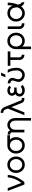

<svg xmlns="http://www.w3.org/2000/svg" viewBox="2388 -3140 952 5769"><g transform="rotate(-90 2864.5 -256.0)"><path d="M12.2 -500 204.2 0H277.3Q297.7 -23.7 315.4 -47.3Q333.2 -71 349.2 -95.5Q489.7 -309.8 492.2 -500H418.2Q413.2 -396 371.7 -293.7Q330.2 -191.3 253.2 -90.7L95.8 -500Z M799.7 -512Q692.3 -512 622.2 -435.8Q551.8 -359.9 551.8 -249.9Q551.8 -141 622.2 -64.2Q692.3 12 799.7 12Q906.2 12 976.3 -64.2Q1046.7 -141.1 1046.7 -250Q1046.7 -359.8 976.3 -435.8Q906.2 -512 799.7 -512ZM799.7 -433.7Q874.3 -433.7 921.3 -380.8Q968.3 -328 968.3 -250Q968.3 -172.8 921.3 -119.1Q874.3 -66.3 799.7 -66.3Q724.2 -66.3 677.2 -119.1Q630.2 -172.8 630.2 -250Q630.2 -328 677.2 -380.8Q724.2 -433.7 799.7 -433.7Z M1381.7 -512Q1274.3 -512 1204.2 -435.8Q1133.8 -359.8 1133.8 -250Q1133.8 -141 1204.2 -64.2Q1274.3 12 1381.7 12Q1488.2 12 1558.3 -64.2Q1628.7 -141 1628.7 -250Q1628.7 -306.3 1609.3 -353.2Q1599.8 -376.5 1586.5 -396.8Q1573.2 -417.2 1555.8 -433.7H1685.3V-512ZM1381.7 -433.7Q1456.3 -433.7 1503.3 -380.8Q1550.3 -328 1550.3 -250Q1550.3 -172.8 1503.3 -119.2Q1456.3 -66.3 1381.7 -66.3Q1306.2 -66.3 1259.2 -119.2Q1212.2 -172.8 1212.2 -250Q1212.2 -328 1259.2 -380.8Q1306.2 -433.7 1381.7 -433.7Z M2202.5 200V-266Q2202.5 -377.3 2143.3 -444.3Q2083.2 -512 1993.3 -512Q1904 -512 1849.7 -445Q1846.2 -440.5 1842.7 -435.8Q1839.2 -431 1836.5 -425.8Q1829 -447.7 1812.2 -464.7Q1776.7 -500 1725.8 -500H1705V-423.7H1725.8Q1744.8 -423.7 1758.5 -410.2Q1771.2 -397.3 1771.2 -378.3V0H1796.2H1836.2H1849.5V-267.3Q1849.5 -344 1888.2 -388.3Q1926.8 -433.7 1987.3 -433.7Q2046.8 -433.7 2085.5 -388.3Q2124.2 -344 2124.2 -267.3V200Z M2357 -712V-633.7H2371.2Q2399.5 -633.7 2423.2 -618Q2446.2 -602.2 2457.5 -574.8L2487.3 -499.2L2287.3 0H2371.8L2529.3 -393.8L2658.5 -72.8Q2672.2 -39.2 2701.5 -20Q2731.8 0 2767 0H2805.3V-78.3H2767Q2741 -78.3 2731.5 -102.3L2529.7 -603.5Q2511.8 -651.3 2466.5 -682.2Q2422.3 -712 2371.2 -712Z M3118.8 -305.8H3042.2Q2991.2 -305.8 2966 -329.8Q2946.7 -348.8 2946.7 -373.8Q2946.7 -399 2965.8 -416.3Q2989.3 -437 3030.8 -437Q3081.5 -437 3113.8 -401.3L3174.8 -443.3Q3164.2 -459 3148.3 -471.4Q3132.5 -483.8 3112.2 -493.7Q3075.7 -512 3030.8 -512Q2959.7 -512 2914 -470.7Q2871.7 -431 2871.7 -373.8Q2871.7 -310.3 2921.8 -272.8Q2888.3 -251.2 2868 -216.3Q2848.3 -181.7 2848.3 -145.3Q2848.3 -73.7 2904.3 -29.2Q2957.7 12 3033.8 12Q3141.7 12 3200.2 -62L3137.7 -106.7Q3096.5 -67.2 3033.8 -66.3Q2982 -66.3 2953.5 -89Q2926.7 -109.8 2926.7 -145.3Q2926.7 -162.5 2933.9 -177.1Q2941.2 -191.7 2954.8 -205.3Q2981.7 -232.5 3042.2 -232.5H3118.8Z M3245 -500V-421.7H3253.3Q3288.8 -421.7 3313.3 -394.5Q3338.3 -367.3 3326.3 -329L3296.7 -234Q3279.8 -179.5 3292.3 -135Q3298.5 -112.8 3308.8 -93.2Q3319.2 -73.5 3334.3 -57.3Q3365.7 -24.8 3408 -6.3Q3450.8 12 3496 12Q3586.5 12 3649.3 -56.2Q3711.2 -123.5 3711.3 -234Q3711.5 -383 3650.5 -500H3561.5Q3573.5 -482.5 3583 -463.1Q3592.5 -443.7 3600.3 -424Q3616.5 -384.7 3624.7 -336.8Q3632.8 -289 3633 -232.7Q3633.2 -157.8 3593.5 -111.7Q3554.7 -66.3 3496 -66.3Q3434.8 -66.3 3395.5 -111.7Q3353.3 -161.2 3375 -232.7L3404.7 -329Q3415.2 -364 3403.3 -397.5Q3392.8 -427.3 3372.2 -448.7Q3351.7 -470 3321 -483.8Q3303.7 -492 3287.3 -496Q3271 -500 3253.3 -500ZM3429.2 -570.7H3504.3L3568.7 -700.2H3479.3Z M3772 -500V-421.7H3947V-147Q3947 -85.8 3989.5 -43.3Q4032.9 0 4094 0H4104V-78.3H4094Q4065.3 -78.3 4045.3 -98.4Q4025.3 -118.4 4025.3 -147V-421.7H4203.7V-500Z M4518.5 -433.7Q4594 -433.7 4641 -380.8Q4688 -328 4688 -250Q4688 -172.8 4641 -119.1Q4594 -66.3 4518.5 -66.3Q4443.8 -66.3 4396.8 -119.1Q4349.8 -172.8 4349.8 -250Q4349.8 -328 4396.8 -380.8Q4443.8 -433.7 4518.5 -433.7ZM4518.5 -512Q4412 -512 4341.8 -435.8Q4271.5 -359.9 4271.5 -250V200H4349.8V-62.3Q4415.3 12 4518.5 12Q4625.8 12 4696 -64.2Q4766.3 -141.1 4766.3 -250Q4766.3 -359.8 4696 -435.8Q4625.8 -512 4518.5 -512Z M4877.8 -500V-147Q4877.8 -85.8 4920.3 -43.3Q4963.7 0 5024.8 0H5048.5V-78.3H5024.8Q4996.2 -78.3 4976.2 -98.4Q4956.2 -118.4 4956.2 -147V-500Z M5353.7 -510.3Q5245.7 -510.3 5173.2 -435.2Q5099.8 -359 5099.8 -250Q5099.8 -141 5173.2 -63.3Q5245.7 13.7 5353.7 13.7Q5416.3 13.7 5468.3 -16.5Q5521 -46.2 5558.5 -100Q5569.2 -74 5588 -53.3Q5621.2 -11.3 5681 0V-80.8Q5654.8 -88.8 5639.8 -109.5Q5623.3 -131.5 5616.2 -172.7Q5615.2 -177.3 5613.8 -184.2Q5612.5 -191.2 5611.7 -199.5Q5640.8 -266.5 5654.9 -341.8Q5669 -417.2 5669.7 -500H5591.3Q5591.2 -459.7 5588.2 -422.6Q5585.2 -385.5 5577.5 -353.2Q5575.3 -361.2 5572.2 -368.2Q5569.2 -375.2 5566.2 -381.5Q5538.7 -440.7 5481.5 -475.8Q5424.5 -510.3 5353.7 -510.3ZM5353.7 -432Q5405.5 -432 5445 -407.2Q5486.3 -383.2 5507 -337.3Q5519.3 -309.7 5529.8 -207.8Q5520.3 -187 5512.1 -171.7Q5503.8 -156.3 5497.8 -147.7Q5472.8 -108.5 5434.5 -86.5Q5398.8 -64.7 5353.7 -64.7Q5278.2 -64.7 5228.2 -118.3Q5178.2 -171.8 5178.2 -250Q5178.2 -326.5 5228.2 -379.3Q5278.2 -432 5353.7 -432Z"/></g></svg>

Font: Unageo Variable
Style: Regular
Weight: 300
Designer: Richard Sepsi
Foundry: Richard Sepsi
Version: Version 2.200